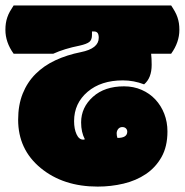

<svg xmlns="http://www.w3.org/2000/svg" viewBox="-57 -670 681 707"><path d="M375.5 -162.1Q411.6 -162.1 411.6 -185.1Q411.6 -192.4 406.7 -197.3Q401.9 -202.1 393.1 -202.1Q384.3 -202.1 378.4 -195.3Q372.6 -188 372.6 -179Q372.6 -169.9 375.5 -162.1ZM306.6 -530.8Q306.6 -543.5 302.2 -548.8Q297.9 -554.2 288.6 -554.2H281.7V-541Q281.7 -523.4 272 -515.6Q262.2 -507.8 236.3 -502Q179.7 -490.7 139.2 -472.2H-6.8Q-37.1 -514.2 -37.1 -560.1Q-37.1 -573.2 -35.4 -584.5Q-33.7 -595.7 -30 -606.4Q-26.4 -617.2 -20.5 -627.7Q-14.6 -638.2 -6.8 -649.9H573.2Q581.1 -638.2 586.9 -627.7Q592.8 -617.2 596.4 -606.4Q600.1 -595.7 601.8 -584.5Q603.5 -573.2 603.5 -560.1Q603.5 -514.2 573.2 -472.2H499.5Q500.5 -463.4 501 -453.1Q501.5 -442.9 501.5 -431.2Q501.5 -382.8 473.6 -359.4Q435.5 -374 395.5 -374Q314.9 -374 265.6 -332Q215.8 -289.6 215.8 -224.1Q215.8 -195.3 224.9 -175.5Q233.9 -155.8 249.5 -155.8Q253.4 -155.8 255.4 -157.2Q241.7 -183.1 241.7 -219.2Q241.7 -274.4 285.2 -313.5Q328.1 -352.1 399.9 -352.1Q435.1 -352.1 464.6 -339.1Q494.1 -326.2 515.1 -303.7Q536.1 -281.2 547.9 -251Q559.6 -220.7 559.6 -186Q559.6 -130.4 537.8 -91.8Q516.1 -53.2 480.2 -29.1Q444.3 -4.9 398.2 6.1Q352.1 17.1 302.7 17.1Q175.8 17.1 92.8 -51.3Q9.8 -119.6 9.8 -229Q9.8 -283.2 26.6 -325.2Q43.5 -367.2 74 -397.7Q104.5 -428.2 147 -448Q189.5 -467.8 240.7 -478Q306.6 -491.2 306.6 -530.8Z"/></svg>

Font: Modak sl
Style: Regular
Weight: 400
Designer: Sarang Kulkarni, Maithili Shingre, Noopur Datye
Foundry: Ek Type
Version: Version 1.036;PS Version 1.000;hotconv 1.0.79;makeotf.lib2.5